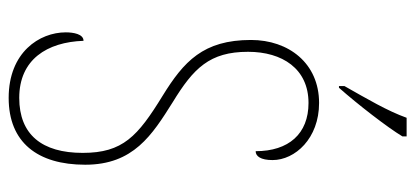

<svg xmlns="http://www.w3.org/2000/svg" viewBox="-284 -688 981 454"><g transform="rotate(90 207.0 -460.5)"><path d="M183 -784V-771H187C226 -815 281 -886 302 -921V-931H258C242 -886 213 -837 183 -784ZM211 10C316 10 369 -58 369 -171C369 -285 299 -329 221 -378C141 -427 102 -465 102 -556C102 -637 142 -699 223 -699C296 -699 337 -652 337 -574C349 -574 358 -586 358 -614C358 -667 307 -724 223 -724C129 -724 74 -652 74 -563C74 -450 125 -404 206 -354C302 -295 341 -260 341 -165C341 -69 298 -15 211 -15C120 -15 79 -81 76 -167C60 -167 56 -143 56 -125C56 -63 103 10 211 10Z"/></g></svg>

Font: Noto Serif Myanmar Condensed Thin
Style: Regular
Weight: 100
Width: 3
Designer: Ben Mitchell and the Monotype Design Team
Foundry: Monotype Imaging Inc.
Version: Version 2.106